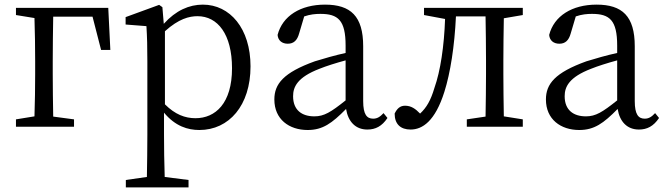

<svg xmlns="http://www.w3.org/2000/svg" viewBox="-20 -548 2880 830"><path d="M380 -476 417 -332H457L448 -514H49V-483L129 -470C131 -415 132 -338 132 -283V-228C132 -176 131 -100 129 -45L49 -32V0H300V-32L210 -44C209 -100 208 -176 208 -228V-283C208 -340 209 -420 210 -476Z M693 -413C753 -467 798 -478 834 -478C921 -478 983 -400 983 -253C983 -101 911 -37 825 -37C780 -37 737 -53 693 -97ZM682 -517 668 -527 523 -474V-442L613 -435C616 -388 617 -346 617 -282V34C617 93 616 157 615 217L524 230V262H795V230L692 217C690 156 689 90 689 32V-61C738 -2 792 14 842 14C970 14 1063 -92 1063 -261C1063 -425 974 -528 857 -528C798 -528 740 -503 688 -445Z M1474 -114C1410 -63 1381 -45 1339 -45C1285 -45 1247 -72 1247 -132C1247 -172 1265 -214 1362 -251C1389 -262 1433 -276 1474 -287ZM1638 -59C1623 -43 1611 -35 1593 -35C1566 -35 1550 -53 1550 -111V-348C1550 -478 1496 -528 1385 -528C1279 -528 1201 -479 1180 -397C1182 -373 1199 -359 1224 -359C1250 -359 1265 -374 1273 -403L1295 -477C1321 -486 1344 -488 1365 -488C1441 -488 1474 -461 1474 -351V-319C1428 -309 1380 -295 1341 -283C1205 -234 1166 -185 1166 -118C1166 -32 1230 14 1310 14C1375 14 1415 -15 1476 -77C1485 -22 1517 12 1568 12C1603 12 1631 -2 1655 -38Z M2240 -483V-514H1813V-483L1904 -466C1900 -349 1884 -241 1858 -168C1842 -114 1824 -83 1796 -57C1776 -78 1757 -91 1731 -91C1709 -91 1696 -78 1686 -57C1686 -11 1712 12 1755 12C1806 12 1861 -24 1901 -151C1927 -233 1945 -349 1951 -477H2079C2080 -422 2081 -341 2081 -286V-228C2081 -176 2080 -100 2079 -44L1998 -32V0H2240V-32L2158 -45C2157 -100 2156 -176 2156 -228V-286C2156 -338 2157 -414 2158 -469Z M2648 -114C2584 -63 2555 -45 2513 -45C2459 -45 2421 -72 2421 -132C2421 -172 2439 -214 2536 -251C2563 -262 2607 -276 2648 -287ZM2812 -59C2797 -43 2785 -35 2767 -35C2740 -35 2724 -53 2724 -111V-348C2724 -478 2670 -528 2559 -528C2453 -528 2375 -479 2354 -397C2356 -373 2373 -359 2398 -359C2424 -359 2439 -374 2447 -403L2469 -477C2495 -486 2518 -488 2539 -488C2615 -488 2648 -461 2648 -351V-319C2602 -309 2554 -295 2515 -283C2379 -234 2340 -185 2340 -118C2340 -32 2404 14 2484 14C2549 14 2589 -15 2650 -77C2659 -22 2691 12 2742 12C2777 12 2805 -2 2829 -38Z"/></svg>

Font: Shippori Mincho
Style: Regular
Weight: 400
Designer: Bonji Tadano  Ryoko NISHIZUKA  (kana & ideographs); Frank Grießhammer (Latin, Greek & Cyrillic); Wenlong ZHANG  (bopomof
Foundry: Adobe Systems Incorporated
Version: Version 1.003;PS 1.001;hotconv 16.6.54;makeotf.lib2.5.65590